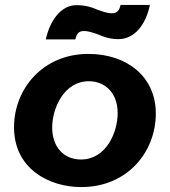

<svg xmlns="http://www.w3.org/2000/svg" viewBox="-20 -749 690 780"><path d="M310 11C497 11 613 -131 613 -288C613 -438 495 -530 339 -530C155 -530 37 -389 37 -232C37 -62 181 11 310 11ZM309 -101C238 -101 192 -153 192 -231C192 -308 239 -419 341 -419C404 -419 458 -375 458 -289C458 -211 411 -101 309 -101ZM166 -589H286C290 -607 297 -623 320 -623C341 -623 362 -615 381 -608C404 -598 429 -590 461 -590C528 -590 573 -651 589 -729H470C466 -712 459 -695 435 -695C415 -695 394 -703 375 -710C352 -720 327 -728 290 -728C228 -728 183 -666 166 -589Z"/></svg>

Font: Fixel Display 20240404
Style: Bold Italic
Weight: 700
Italic angle: -10°
Designer: AlfaBravo + MacPaw
Foundry: Kyrylo Tkachov, Marchela Mozhyna, Serhii Makarenko, Maria Weinstein, Zakhar Kryvoshyya
Version: Version 1.211;Glyphs 3.2 (3225)